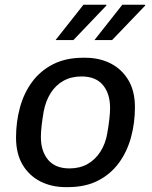

<svg xmlns="http://www.w3.org/2000/svg" viewBox="-20 -758 625 788"><path d="M250 10Q191.5 10 145.5 -13.5Q99.5 -37 72.6 -82.1Q45.8 -127.2 45.8 -193.5Q45.8 -258 62 -317.2Q78.2 -376.5 112 -422.1Q145.8 -467.8 198 -494.4Q250.2 -521 321.5 -521H330Q388.5 -521 434.4 -497.5Q480.2 -474 507 -429Q533.8 -384 533.8 -317.5Q533.8 -253 517.5 -193.8Q501.2 -134.5 467.6 -88.9Q434 -43.2 382.2 -16.6Q330.5 10 258.5 10ZM265.2 -66.8Q307 -66.8 339 -84.6Q371 -102.5 392 -135.4Q413 -168.2 420.2 -210.8Q425.8 -242 428.8 -269Q431.8 -296 431.8 -315Q431.8 -373.5 402.5 -408.9Q373.2 -444.2 314.2 -444.2Q272.5 -444.2 240.5 -426.4Q208.5 -408.5 188 -376.1Q167.5 -343.8 159.2 -300.2Q153.8 -269 150.8 -242Q147.8 -215 147.8 -196Q147.8 -137.5 177.4 -102.1Q207 -66.8 265.2 -66.8ZM367.5 -593.5 482 -738.5H574.5L576.2 -735.5L440 -593.5ZM208 -593.5 322.5 -738.5H415.8L416.8 -735.5L281.2 -593.5Z"/></svg>

Font: Chivo Medium
Style: Italic
Weight: 500
Italic angle: -8.05°
Designer: Hector Gatti
Foundry: Omnibus-Type
Version: Version 2.002